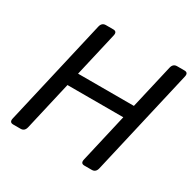

<svg xmlns="http://www.w3.org/2000/svg" viewBox="-155 -858 1019 1015"><g transform="rotate(30 354.5 -350.0)"><path d="M48.8 0Q24.4 0 30.8 -26.9L179.7 -673.3Q186 -700.2 210.4 -700.2H255.4Q279.8 -700.2 273.4 -673.3L211.4 -404.3H552.2L614.3 -673.3Q620.6 -700.2 645 -700.2H689.9Q714.4 -700.2 708 -673.3L559.1 -26.9Q552.7 0 528.3 0H483.4Q459 0 465.3 -26.9L533.7 -324.2H192.9L124.5 -26.9Q118.2 0 93.8 0Z"/></g></svg>

Font: Istok
Style: Italic
Weight: 500
Italic angle: -13°
Designer: Andrey V. Panov
Foundry: Andrey V. Panov
Version: Version 1.0.3